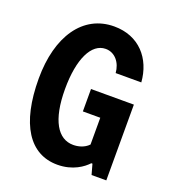

<svg xmlns="http://www.w3.org/2000/svg" viewBox="-133 -829 858 943"><g transform="rotate(20 295.5 -357.0)"><path d="M301 -396V-279H392V-139C369 -115 337 -108 312 -108C232 -108 181 -189 181 -353C181 -510 228 -606 302 -606C351 -606 384 -564 388 -511H522C513 -633 434 -724 304 -724C141 -724 42 -578 42 -357C42 -118 127 10 272 10C353 10 404 -29 427 -54H433L448 0H525V-396Z"/></g></svg>

Font: Kathrein 77 Bold Condensed
Style: Regular
Weight: 700
Width: 3
Designer: Lazydogs Typefoundry, based on Open Sans by Ascender Corporation
Foundry: Lazydogs Typefoundry
Version: Version 1.003;PS 001.003;hotconv 1.0.88;makeotf.lib2.5.64775